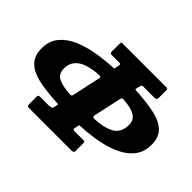

<svg xmlns="http://www.w3.org/2000/svg" viewBox="-148 -1020 1288 1288"><g transform="rotate(45 496.0 -376.0)"><path d="M454.5 -602 460 -628Q462 -637 459.2 -641Q456.5 -645 445 -645H377Q360 -645 360 -660V-738Q360 -748 363.2 -749.5Q366.5 -751 375 -751H784.5Q795.5 -751 799 -748.2Q802.5 -745.5 802.5 -734V-666Q802.5 -652.5 796.5 -648.8Q790.5 -645 781.5 -645H678Q666 -645 663.2 -641.8Q660.5 -638.5 657.5 -627L652 -603Q650 -593.5 654.5 -592.8Q659 -592 667.5 -592Q763.5 -586.5 836.5 -571.2Q909.5 -556 950.5 -518.2Q991.5 -480.5 991.5 -406.5Q991.5 -350.5 966.5 -310Q941.5 -269.5 898.2 -241.5Q855 -213.5 800.2 -196.2Q745.5 -179 685 -170.2Q624.5 -161.5 566 -158.5Q558.5 -158.5 556.2 -157.5Q554 -156.5 552.5 -148L547 -122Q545 -113 550 -110Q555 -107 566 -107H649Q656 -107 658 -102.8Q660 -98.5 660 -91V-17Q660 -1 640 -1H237.5Q217.5 -1 217.5 -17V-93Q217.5 -101 222 -104Q226.5 -107 240.5 -107H314Q327 -107 337.5 -110Q348 -113 350 -125L355 -148Q356.5 -156.5 352.8 -157.2Q349 -158 341.5 -158Q269 -162 208.8 -171Q148.5 -180 104.2 -199.2Q60 -218.5 35.8 -253.2Q11.5 -288 11.5 -343.5Q11.5 -414 49.8 -460.8Q88 -507.5 151.2 -535Q214.5 -562.5 290.8 -575.5Q367 -588.5 443 -592Q450.5 -592 451.8 -593.2Q453 -594.5 454.5 -602ZM596 -259.5Q684.5 -262.5 737.2 -292Q790 -321.5 790 -395.5Q790 -442.5 753 -464.2Q716 -486 643.5 -490Q635 -490.5 630.8 -488.2Q626.5 -486 624.5 -475.5L581.5 -279.5Q577 -259 596 -259.5ZM384 -277.5 427 -475.5Q429 -485 425 -487.5Q421 -490 412.5 -490Q355 -487.5 310 -473.5Q265 -459.5 239 -430.5Q213 -401.5 213 -354.5Q213 -302 254 -283Q295 -264 365 -260Q375 -259.5 378.5 -263Q382 -266.5 384 -277.5Z"/></g></svg>

Font: Besley* Heavy
Style: Italic
Weight: 800
Italic angle: -13°
Designer: Owen Earl
Foundry: indestructible type*
Version: Version 3.000; ttfautohint (v1.8.3)